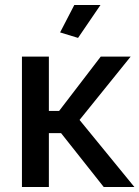

<svg xmlns="http://www.w3.org/2000/svg" viewBox="-20 -750 559 770"><path d="M383 -730 293 -598 221 -620 278 -730ZM217 -305 384 -523H504L299 -269L519 0H396L225 -216H176V0H68V-523H176V-305Z"/></svg>

Font: Raleway
Style: Regular
Weight: 600
Designer: Matt McInerney, Pablo Impallari, Rodrigo Fuenzalida
Foundry: Matt McInerney, Pablo Impallari, Rodrigo Fuenzalida
Version: Version 1.000;PS 001.001;hotconv 1.0.56; ttfautohint (v1.5)